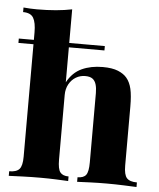

<svg xmlns="http://www.w3.org/2000/svg" viewBox="-55 -829 724 876"><g transform="rotate(5 307.5 -391.0)"><path d="M240 -782V-448Q265 -494 306.5 -513Q348 -532 402 -532Q446 -532 472.5 -521Q499 -510 513 -493Q529 -474 536 -444Q543 -414 543 -363V-93Q543 -51 556.5 -36Q570 -21 603 -21V0Q584 -1 544.5 -2.5Q505 -4 467 -4Q427 -4 389 -2.5Q351 -1 331 0V-21Q359 -21 370 -36Q381 -51 381 -93V-411Q381 -434 376 -450.5Q371 -467 359.5 -475.5Q348 -484 326 -484Q303 -484 283.5 -472.5Q264 -461 252 -439.5Q240 -418 240 -390V-93Q240 -51 251.5 -36Q263 -21 290 -21V0Q272 -1 236 -2.5Q200 -4 162 -4Q122 -4 80.5 -2.5Q39 -1 18 0V-21Q51 -21 64.5 -36Q78 -51 78 -93V-662Q78 -707 65.5 -728.5Q53 -750 18 -750V-771Q50 -768 80 -768Q126 -768 166 -771.5Q206 -775 240 -782ZM403 -628V-608H9V-628Z"/></g></svg>

Font: Playfair Display ExtraBold
Style: Regular
Weight: 800
Designer: Claus Eggers Sørensen
Foundry: Claus Eggers Sørensen
Version: Version 1.203